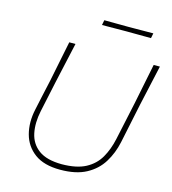

<svg xmlns="http://www.w3.org/2000/svg" viewBox="-128 -992 990 1105"><g transform="rotate(15 367.0 -439.5)"><path d="M332 9Q235.5 9 179.8 -32.2Q124 -73.5 106 -141.2Q88 -209 105 -288Q111 -317.5 122 -367Q133 -416.5 145.5 -473.5Q159 -540.5 170.5 -597.2Q182 -654 194 -713H231Q217.5 -652.5 205 -596.2Q192.5 -540 177.5 -472.5L138 -288Q122.5 -214.5 135 -154.8Q147.5 -95 195.2 -59.8Q243 -24.5 333 -24Q421.5 -24.5 475 -53Q528.5 -81.5 557.2 -131.5Q586 -181.5 600 -247L648.5 -473Q662 -540 673.5 -597Q685 -654 697 -713H734Q720.5 -652.5 708 -596.2Q695.5 -540 680.5 -472.5Q665.5 -401.5 652 -336.5Q638.5 -271.5 631 -236Q616.5 -167.5 582.2 -112Q548 -56.5 487.2 -23.8Q426.5 9 332 9ZM350 -858 356 -888Q389 -887.5 425.8 -887.5Q462.5 -887.5 502 -887Q542 -887.5 578.5 -887.5Q615 -887.5 648 -888L642 -858Q609 -858.5 572.5 -858.5Q536 -858.5 496 -859Q456.5 -858.5 419.8 -858.5Q383 -858.5 350 -858Z"/></g></svg>

Font: Commissioner Loud Thin
Style: Italic
Weight: 100
Italic angle: -12°
Designer: Kostas Bartsokas
Foundry: Kostas Bartsokas
Version: Version 1.000; ttfautohint (v1.8.3)